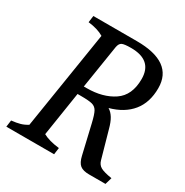

<svg xmlns="http://www.w3.org/2000/svg" viewBox="-156 -793 885 919"><g transform="rotate(30 287.0 -333.5)"><path d="M94 -63 180 -604Q147 -624 94 -630L99 -667H339Q541 -667 541 -523Q541 -444 500 -393.5Q459 -343 382 -322Q400 -311 412.5 -290.5Q425 -270 434 -236L476 -87Q482 -65 500 -55Q518 -45 562 -38L551 0H460Q427 0 410.5 -13Q394 -26 386 -61L349 -219Q339 -262 329.5 -279Q320 -296 301.5 -301Q283 -306 239 -306H220L182 -62Q214 -44 272 -37L267 0H3L8 -37Q36 -40 55.5 -45.5Q75 -51 94 -63ZM450 -521Q450 -625 332 -625Q295 -625 282.5 -619Q270 -613 266 -592L228 -352H244Q333 -352 391.5 -391.5Q450 -431 450 -521Z"/></g></svg>

Font: Caladea
Style: Italic
Weight: 400
Italic angle: -9°
Designer: Carolina Giovagnoli and Andres Torresi
Foundry: Carolina Giovagnoli & Andres Torresi
Version: Version 1.001